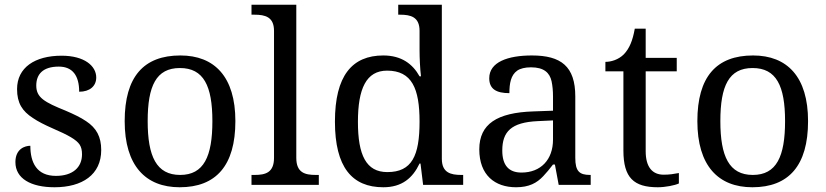

<svg xmlns="http://www.w3.org/2000/svg" viewBox="-20 -780 3484 810"><path d="M210 10C327 10 407 -43 407 -147C407 -203 387 -240 343 -269C321 -284 292 -298 257 -313C168 -349 133 -368 133 -419C133 -466 160 -499 228 -499C287 -499 314 -460 314 -393C359 -393 386 -417 386 -453C386 -502 336 -545 240 -545C127 -545 52 -495 52 -404C52 -345 74 -311 119 -282C141 -267 169 -253 203 -238C268 -210 302 -191 316 -170C323 -159 326 -146 326 -129C326 -74 287 -38 216 -38C135 -38 108 -94 108 -165C85 -165 45 -152 45 -96C45 -27 110 10 210 10Z M738 10C891 10 973 -81 973 -269C973 -456 885 -546 741 -546C586 -546 506 -456 506 -269C506 -81 594 10 738 10ZM740 -42C640 -42 603 -120 603 -269C603 -418 639 -493 739 -493C839 -493 876 -418 876 -269C876 -120 840 -42 740 -42Z M1325 0V-42H1312C1267 -42 1230 -51 1230 -114V-760H1041V-718H1054C1098 -718 1136 -709 1136 -650V-114C1136 -51 1099 -42 1054 -42H1041V0Z M1597 10C1676 10 1721 -29 1750 -90H1754L1765 0H1934V-42H1926C1882 -42 1844 -51 1844 -110V-760H1660V-718H1668C1712 -718 1750 -709 1750 -650V-568C1750 -536 1752 -491 1756 -458H1750C1721 -510 1674 -546 1597 -546C1465 -546 1393 -460 1393 -267C1393 -75 1465 10 1597 10ZM1614 -54C1525 -54 1490 -125 1490 -266C1490 -406 1525 -482 1613 -482C1718 -482 1750 -406 1750 -267C1750 -123 1718 -54 1614 -54Z M2157 10C2212 10 2245 -8 2272 -37C2285 -51 2299 -67 2313 -86H2321L2337 0H2472V-42H2469C2424 -42 2407 -58 2407 -114V-373C2407 -500 2347 -546 2224 -546C2122 -546 2044 -518 2044 -450C2044 -405 2073 -387 2129 -387C2129 -428 2135 -463 2162 -482C2175 -491 2195 -496 2220 -496C2275 -496 2299 -473 2307 -437C2311 -418 2313 -397 2313 -373V-313L2230 -310C2077 -305 2002 -257 2002 -150C2002 -41 2068 10 2157 10ZM2180 -52C2126 -52 2099 -83 2099 -145C2099 -224 2136 -264 2249 -269L2313 -272V-191C2313 -106 2261 -52 2180 -52Z M2755 10C2787 10 2827 2 2844 -6V-50C2823 -46 2804 -43 2780 -43C2733 -43 2704 -74 2704 -142V-479H2835V-536H2704V-659H2658C2649 -608 2635 -575 2612 -551C2589 -528 2558 -519 2534 -519V-479H2610V-145C2610 -30 2654 10 2755 10Z M3154 10C3307 10 3389 -81 3389 -269C3389 -456 3301 -546 3157 -546C3002 -546 2922 -456 2922 -269C2922 -81 3010 10 3154 10ZM3156 -42C3056 -42 3019 -120 3019 -269C3019 -418 3055 -493 3155 -493C3255 -493 3292 -418 3292 -269C3292 -120 3256 -42 3156 -42Z"/></svg>

Font: Liu Chibing Harmony Marks (Sposobin) Font
Style: Regular
Weight: 400
Designer: Liu Chibing
Foundry: Liu Chibing
Version: Version 1.003